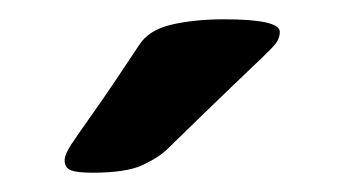

<svg xmlns="http://www.w3.org/2000/svg" viewBox="-20 -754 360 199"><path d="M212 -734Q270 -734 270 -721Q270 -716 267.5 -711.5Q265 -707 254 -696.5Q243 -686 219.5 -663.5Q196 -641 154 -600Q145 -591 128 -583Q111 -575 76 -575Q60 -575 53.5 -577.5Q47 -580 47 -588Q47 -594 54 -604.5Q61 -615 78 -639Q95 -663 124 -707Q134 -723 158 -728.5Q182 -734 212 -734Z"/></svg>

Font: Asap VF Beta
Style: Italic
Weight: 400
Italic angle: -6°
Designer: Pablo Cosgaya
Foundry: Pablo Cosgaya
Version: Version 1.007